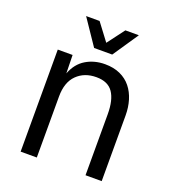

<svg xmlns="http://www.w3.org/2000/svg" viewBox="-133 -834 847 937"><g transform="rotate(20 290.5 -365.5)"><path d="M80 0V-530H157L159 -435Q180 -490 223.5 -516Q267 -542 322 -542Q367 -542 401 -526.5Q435 -511 457 -483.5Q479 -456 490 -419.5Q501 -383 501 -341V0H417V-317Q417 -391 390.5 -429.5Q364 -468 304 -468Q242 -468 203 -429.5Q164 -391 164 -317V0ZM154 -731H224L291 -642L358 -731H428L338 -598H244Z"/></g></svg>

Font: Geist
Style: Regular
Weight: 400
Designer: Basement.studio, Andrés Briganti, Mateo Zaragoza
Foundry: Basement.studio, Vercel, Andrés Briganti, Guido Ferreyra, Mateo Zaragoza
Version: Version 1.401